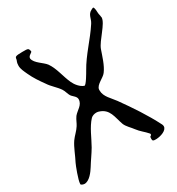

<svg xmlns="http://www.w3.org/2000/svg" viewBox="-181 -847 903 982"><g transform="rotate(-30 270.5 -355.5)"><path d="M519 -735C518 -736 510 -732 508 -731C478 -717 484 -692 468 -668C424 -600 366 -545 326 -473C322 -466 289 -408 280 -411C258 -418 238 -443 229 -463C209 -506 202 -557 175 -596C158 -619 114 -640 109 -670V-671C109 -689 135 -692 132 -702C127 -720 127 -720 91 -720C73 -720 58 -719 53 -716C45 -712 48 -703 45 -697C40 -686 39 -677 39 -668C39 -649 48 -632 58 -610C73 -577 93 -548 114 -519C130 -494 155 -475 172 -450C182 -436 184 -416 195 -402C204 -392 220 -382 220 -367C220 -333 186 -321 168 -299L166 -296C156 -282 151 -266 142 -252C129 -231 109 -215 95 -195C75 -166 61 -125 44 -93C38 -81 10 -9 10 13C10 16 11 18 12 18C18 22 24 24 30 24C60 24 87 -15 99 -34C116 -62 137 -90 154 -119C178 -161 198 -215 231 -250C239 -258 252 -262 264 -262C269 -262 273 -261 277 -260C334 -243 334 -193 351 -146C358 -126 381 -106 393 -89C409 -67 431 -52 447 -33C448 -32 451 -28 450 -26C445 -13 440 -26 440 -4C440 8 446 9 458 9H463C489 8 528 -5 528 -29C528 -33 527 -37 525 -41C486 -118 438 -189 388 -259C368 -287 335 -314 335 -350V-357C338 -384 383 -398 398 -419C421 -449 435 -498 447 -532C462 -573 531 -635 531 -670C531 -671 531 -673 530 -674C530 -682 526 -692 526 -699C525 -709 526 -727 519 -735Z"/></g></svg>

Font: Ancial
Style: Regular
Weight: 400
Designer: Daytona Mess (Anne-Dauphine Borione)
Foundry: Daytona Mess (Anne-Dauphine Borione)
Version: Version 1.000;Glyphs 3.2 (3192)